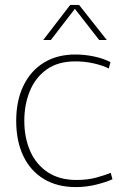

<svg xmlns="http://www.w3.org/2000/svg" viewBox="-20 -752 514 782"><path d="M289 10Q213 10 158.5 -23Q104 -56 75 -116.5Q46 -177 46 -260Q46 -342 75.5 -403Q105 -464 159 -497Q213 -530 287 -530Q325 -530 363 -522Q401 -514 430 -499L423 -473Q397 -486 361 -494Q325 -502 287 -502Q216 -502 170 -469Q124 -436 101.5 -381Q79 -326 79 -260Q79 -191 103 -136.5Q127 -82 174.5 -50.5Q222 -19 292 -19Q338 -19 375 -29.5Q412 -40 431 -48L438 -22Q415 -11 373.5 -0.5Q332 10 289 10ZM156 -589 266 -732H302L415 -589H384L285 -716L187 -589Z"/></svg>

Font: Murecho ExtraLight
Style: Regular
Weight: 200
Designer: Neil Summerour
Foundry: Positype
Version: Version 1.010; ttfautohint (v1.8.3)